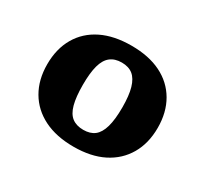

<svg xmlns="http://www.w3.org/2000/svg" viewBox="-96 -863 748 700"><g transform="rotate(30 277.5 -512.5)"><path d="M510 -513Q510 -448 482 -400Q454 -352 402.5 -326Q351 -300 278 -300Q205 -300 153 -326Q101 -352 73 -400Q45 -448 45 -513Q45 -578 73 -626Q101 -674 153 -699.5Q205 -725 278 -725Q351 -725 402.5 -699.5Q454 -674 482 -626Q510 -578 510 -513ZM195 -513Q195 -462 203.5 -430.5Q212 -399 230.5 -385Q249 -371 278 -371Q307 -371 325 -385Q343 -399 352 -430.5Q361 -462 361 -513Q361 -563 352 -594Q343 -625 325 -639.5Q307 -654 278 -654Q249 -654 230.5 -639.5Q212 -625 203.5 -594Q195 -563 195 -513Z"/></g></svg>

Font: Roboto Serif
Style: Bold
Weight: 700
Designer: Greg Gazdowicz
Foundry: Commercial Type
Version: Version 1.008